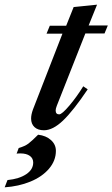

<svg xmlns="http://www.w3.org/2000/svg" viewBox="-105 -549 481 821"><path d="M28 -42Q28 -59 36 -81L162 -405H94L108 -439H178L210 -519L310 -529L274 -440H356L342 -406H260L138 -97Q133 -84 133 -77Q133 -60 148 -60Q160 -60 192 -98Q224 -136 251 -180L270 -167Q208 -75 164.5 -33.5Q121 8 83 8Q57 8 42.5 -5.5Q28 -19 28 -42ZM-73 221Q-23 216 7 196Q37 176 37 146Q37 128 22.5 117.5Q8 107 -18 107Q-29 107 -34 108L-25 84Q2 76 16.5 65Q31 54 58 27Q92 31 113 50Q134 69 134 96Q134 138 104.5 172.5Q75 207 25 227.5Q-25 248 -85 252Z"/></svg>

Font: Ibarra Real Nova SemiBold
Style: Italic
Weight: 600
Italic angle: -22°
Designer: Jose Maria Ribagorda & Octavio Pardo
Foundry: Octavio Pardo
Version: Version 1.014